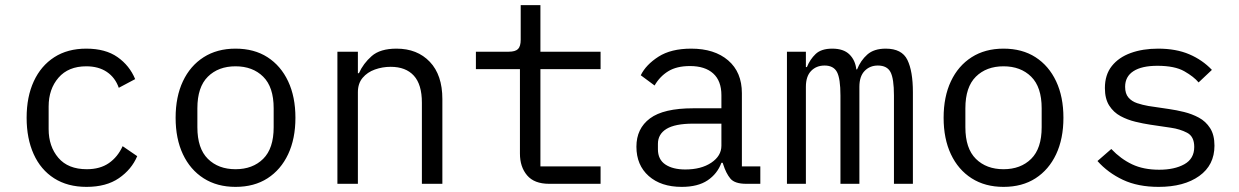

<svg xmlns="http://www.w3.org/2000/svg" viewBox="-20 -718 4840 750"><path d="M318 12Q244 12 191.5 -21.5Q139 -55 111.5 -116Q84 -177 84 -258Q84 -340 112 -400.5Q140 -461 192 -494.5Q244 -528 317 -528Q392 -528 439 -495Q486 -462 508 -409L444 -375Q430 -415 397.5 -437Q365 -459 317 -459Q247 -459 208.5 -414.5Q170 -370 170 -302V-214Q170 -146 208 -101.5Q246 -57 319 -57Q371 -57 405.5 -81Q440 -105 459 -147L516 -108Q494 -56 444.5 -22Q395 12 318 12Z M900 12Q828 12 775.5 -21.5Q723 -55 694.5 -115.5Q666 -176 666 -258Q666 -340 694.5 -400.5Q723 -461 775.5 -494.5Q828 -528 900 -528Q973 -528 1025 -494.5Q1077 -461 1105.5 -400.5Q1134 -340 1134 -258Q1134 -176 1105.5 -115.5Q1077 -55 1025 -21.5Q973 12 900 12ZM900 -57Q967 -57 1008 -97.5Q1049 -138 1049 -221V-295Q1049 -378 1008 -418.5Q967 -459 900 -459Q833 -459 792 -418.5Q751 -378 751 -295V-221Q751 -138 792 -97.5Q833 -57 900 -57Z M1298 0V-516H1378V-432H1382Q1399 -470 1432 -499Q1465 -528 1529 -528Q1610 -528 1659 -476.5Q1708 -425 1708 -331V0H1628V-317Q1628 -388 1596.5 -422.5Q1565 -457 1506 -457Q1474 -457 1444.5 -446.5Q1415 -436 1396.5 -414Q1378 -392 1378 -358V0Z M2125 0Q2067 0 2039 -33Q2011 -66 2011 -118V-448H1839V-516H1967Q1993 -516 2003.5 -526.5Q2014 -537 2014 -563V-698H2091V-516H2326V-448H2091V-68H2326V0Z M2895 0Q2850 0 2833 -20.5Q2816 -41 2805 -76L2803 -82H2798Q2782 -39 2744 -13.5Q2706 12 2643 12Q2562 12 2514 -30.5Q2466 -73 2466 -145Q2466 -216 2519 -255.5Q2572 -295 2688 -295H2798V-346Q2798 -402 2766 -431Q2734 -460 2675 -460Q2623 -460 2590 -439.5Q2557 -419 2537 -384L2483 -424Q2503 -465 2552 -496.5Q2601 -528 2680 -528Q2771 -528 2824.5 -482Q2878 -436 2878 -354V-68H2950V0ZM2657 -56Q2719 -56 2758.5 -82.5Q2798 -109 2798 -149V-235H2688Q2617 -235 2583.5 -214.5Q2550 -194 2550 -156V-135Q2550 -95 2579 -75.5Q2608 -56 2657 -56Z M3054 0V-516H3128V-456H3132Q3144 -486 3166 -507Q3188 -528 3231 -528Q3275 -528 3298 -505.5Q3321 -483 3325 -447H3328Q3342 -482 3368 -505Q3394 -528 3440 -528Q3503 -528 3524.5 -484Q3546 -440 3546 -358V0H3472V-345Q3472 -411 3458.5 -436.5Q3445 -462 3409 -462Q3378 -462 3357.5 -441Q3337 -420 3337 -379V0H3263V-345Q3263 -411 3249.5 -436.5Q3236 -462 3201 -462Q3169 -462 3148.5 -441Q3128 -420 3128 -379V0Z M3900 12Q3828 12 3775.5 -21.5Q3723 -55 3694.5 -115.5Q3666 -176 3666 -258Q3666 -340 3694.5 -400.5Q3723 -461 3775.5 -494.5Q3828 -528 3900 -528Q3973 -528 4025 -494.5Q4077 -461 4105.5 -400.5Q4134 -340 4134 -258Q4134 -176 4105.5 -115.5Q4077 -55 4025 -21.5Q3973 12 3900 12ZM3900 -57Q3967 -57 4008 -97.5Q4049 -138 4049 -221V-295Q4049 -378 4008 -418.5Q3967 -459 3900 -459Q3833 -459 3792 -418.5Q3751 -378 3751 -295V-221Q3751 -138 3792 -97.5Q3833 -57 3900 -57Z M4506 12Q4425 12 4366.5 -15.5Q4308 -43 4267 -89L4321 -136Q4358 -97 4402.5 -76Q4447 -55 4508 -55Q4568 -55 4606.5 -76.5Q4645 -98 4645 -144Q4645 -185 4617 -199.5Q4589 -214 4554 -219L4473 -231Q4446 -235 4415 -242.5Q4384 -250 4357 -264.5Q4330 -279 4313 -305.5Q4296 -332 4296 -374Q4296 -426 4323 -460Q4350 -494 4397 -511Q4444 -528 4504 -528Q4574 -528 4625.5 -506Q4677 -484 4714 -445L4662 -396Q4644 -418 4606.5 -439.5Q4569 -461 4501 -461Q4440 -461 4407.5 -440Q4375 -419 4375 -379Q4375 -352 4388 -337Q4401 -322 4422 -315Q4443 -308 4466 -304L4547 -292Q4575 -288 4605.5 -280.5Q4636 -273 4663 -258.5Q4690 -244 4707 -217.5Q4724 -191 4724 -149Q4724 -73 4664.5 -30.5Q4605 12 4506 12Z"/></svg>

Font: Lilex Nerd Font
Style: Regular
Weight: 400
Designer: Mike Abbink, Paul van der Laan, Pieter van Rosmalen, Mikhael Khrustik
Foundry: Mikhael Khrustik
Version: Version 2.400; ttfautohint (v1.8.4.7-5d5b);Nerd Fonts 3.3.0